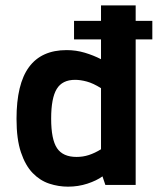

<svg xmlns="http://www.w3.org/2000/svg" viewBox="-20 -683 582 709"><path d="M231 6.3Q195.8 6.3 161.9 -4.9Q127.9 -16.1 100.8 -43.9Q73.7 -71.8 57.4 -120.4Q41 -168.9 41 -244.1Q41 -373 87.2 -435.5Q133.3 -498 226.1 -498Q260.7 -498 293.2 -488.3Q325.7 -478.5 353 -464.4V-537.6H253.4V-606H353V-663.1H481V-606H542.5V-537.6H481V0H369.1L358.4 -31.7Q336.9 -16.1 303 -4.9Q269 6.3 231 6.3ZM262.7 -103.5Q286.6 -103.5 308.3 -110.6Q330.1 -117.7 353 -131.8V-357.4Q324.2 -375.5 300.8 -381.8Q277.3 -388.2 257.3 -388.2Q210 -388.2 189.5 -354.5Q168.9 -320.8 168.9 -245.1Q168.9 -168 190.7 -135.7Q212.4 -103.5 262.7 -103.5Z"/></svg>

Font: Anaheim
Style: Bold
Weight: 700
Version: Version 2.001